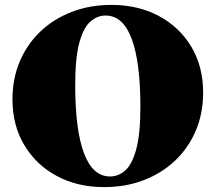

<svg xmlns="http://www.w3.org/2000/svg" viewBox="-20 -750 882 785"><path d="M436 -730Q544 -730 628.8 -685Q713.5 -640 762 -559.2Q810.5 -478.5 810.5 -371Q810.5 -286.5 780.5 -215.8Q750.5 -145 695.8 -93.2Q641 -41.5 567.2 -13.2Q493.5 15 405.5 15Q297.5 15 213 -30Q128.5 -75 79.8 -156Q31 -237 31 -344Q31 -428.5 61 -499.2Q91 -570 145.8 -621.8Q200.5 -673.5 274.5 -701.8Q348.5 -730 436 -730ZM430 -28.5Q464.5 -28.5 492.5 -53.5Q520.5 -78.5 537.2 -140.5Q554 -202.5 554 -313Q554 -495.5 518.5 -591Q483 -686.5 411.5 -686.5Q377.5 -686.5 349.2 -661.5Q321 -636.5 304.2 -574.8Q287.5 -513 287.5 -402Q287.5 -219.5 323.2 -124Q359 -28.5 430 -28.5Z"/></svg>

Font: Newsreader 72pt ExtraBold
Style: Regular
Weight: 800
Designer: Hugues Gentile
Foundry: Production Type
Version: Version 1.003; ttfautohint (v1.8.3)